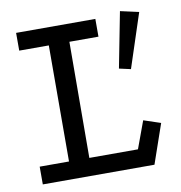

<svg xmlns="http://www.w3.org/2000/svg" viewBox="-71 -669 694 735"><g transform="rotate(-10 276.0 -301.0)"><path d="M37 -589H345V-520H232L230 -69H419L458 -175L524 -153L471 0H37V-69H151L152 -520H37ZM443 -602 515 -586 446 -376 401 -386Z"/></g></svg>

Font: Podkova
Style: Regular
Weight: 400
Designer: Ilya Yudin
Foundry: Cyreal (www.cyreal.org)
Version: Version 2.103